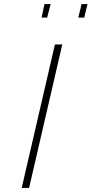

<svg xmlns="http://www.w3.org/2000/svg" viewBox="-20 -917 447 937"><path d="M183 -831 197 -897H227L210 -831ZM362 -831 378 -897H407L391 -831ZM86 0 248 -700H284L122 0Z"/></svg>

Font: Titillium Web ExtraLight
Style: Italic
Weight: 275
Italic angle: -13°
Version: Version 1.002;PS 57.000;hotconv 1.0.70;makeotf.lib2.5.55311